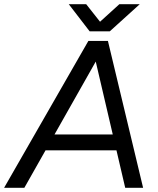

<svg xmlns="http://www.w3.org/2000/svg" viewBox="-52 -895 754 915"><path d="M369.2 -700H460L64 0H-32.5ZM381.3 -700H462.3L630 0H544.7ZM148.2 -254.2H537.2L524.3 -178.7H135.3ZM376.2 -747.3 516.8 -875H614L471.2 -745.7H376.2ZM275.7 -875H358.7L460.2 -746.5L458.5 -745.7H375.2Z"/></svg>

Font: Oak Sans Light Italic
Style: Regular
Weight: 400
Italic angle: -9.5°
Foundry: Erik Kennedy, Walven
Version: Version 1.000;Glyphs 3.1.2 (3151)